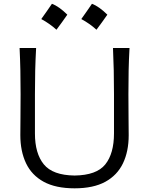

<svg xmlns="http://www.w3.org/2000/svg" viewBox="-20 -1002 802 1033"><path d="M381.3 11.2Q279.3 11.2 214.8 -24.2Q150.4 -59.6 119.9 -124Q89.4 -188.5 89.4 -274.9Q89.4 -307.6 90.1 -368.7Q90.8 -429.7 90.8 -495.6Q90.8 -564.9 89.6 -622.8Q88.4 -680.7 85.4 -743.7H174.3Q170.9 -680.7 169.4 -622.8Q168 -564.9 168 -495.6V-283.7Q168 -176.3 215.8 -117.7Q263.7 -59.1 381.3 -57.6Q499.5 -59.1 546.4 -117.4Q593.3 -175.8 593.3 -284.7V-495.6Q593.3 -564.9 592 -622.8Q590.8 -680.7 587.9 -743.7H676.8Q673.3 -680.7 672.1 -622.8Q670.9 -564.9 670.9 -495.6Q670.9 -429.7 671.6 -368.4Q672.4 -307.1 672.4 -274.4Q672.4 -187.5 641.6 -123.3Q610.8 -59.1 546.6 -23.9Q482.4 11.2 381.3 11.2ZM474.8 -981.7Q513 -967.2 557.6 -923.1Q528.6 -881.2 499 -842Q480.8 -858.7 460.1 -873.2Q439.4 -887.7 417.4 -899.5Q432.4 -919.9 446.1 -940.1Q459.8 -960.2 474.8 -981.7ZM259.5 -981.7Q297.7 -967.2 342.2 -923.1Q313.2 -881.2 283.7 -842Q265.4 -858.7 244.7 -873.2Q224.1 -887.7 202 -899.5Q217.1 -919.9 230.8 -940.1Q244.5 -960.2 259.5 -981.7Z"/></svg>

Font: Pinar-FD Regular
Style: FD-Regular
Weight: 400
Designer: Amin Abedi
Version: Version 3.000